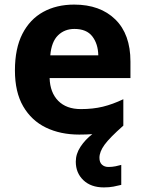

<svg xmlns="http://www.w3.org/2000/svg" viewBox="-20 -576 631 836"><path d="M413 111Q413 131 424 141Q435 151 452 151Q468 151 483 148Q498 145 508 142V229Q492 233 474 236.5Q456 240 432 240Q376 240 343 208.5Q310 177 310 128Q310 94 330.5 63Q351 32 382 8Q356 10 325 10Q243 10 180 -20.5Q117 -51 81 -113Q45 -175 45 -269Q45 -365 77.5 -428.5Q110 -492 168 -524Q226 -556 303 -556Q416 -556 482 -491.5Q548 -427 548 -308V-236H196Q198 -173 233.5 -137Q269 -101 332 -101Q385 -101 428 -111.5Q471 -122 517 -144V-29Q457 24 435 54.5Q413 85 413 111ZM304 -450Q261 -450 232.5 -422Q204 -394 199 -335H408Q407 -385 382 -417.5Q357 -450 304 -450Z"/></svg>

Font: Noto Sans Ol Chiki
Style: Bold
Weight: 700
Designer: Monotype Design Team, Lewis McGuffie
Foundry: Monotype Imaging Inc.
Version: Version 2.003; ttfautohint (v1.8.4.7-5d5b)